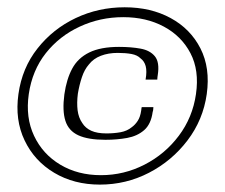

<svg xmlns="http://www.w3.org/2000/svg" viewBox="-20 -502 618 527"><path d="M30.6 -243.8Q40.6 -315.5 83 -369.1Q125.3 -422.8 187.8 -452.4Q250.3 -482 322.1 -482Q394.1 -482 448.4 -452.4Q502.8 -422.8 530.2 -369.1Q557.5 -315.5 547.5 -243.8Q537.5 -173 494.7 -116.7Q451.8 -60.3 388.9 -27.8Q326.1 4.7 254.1 4.7Q183.1 4.7 128.7 -27.8Q74.3 -60.3 47.5 -116.7Q20.6 -173 30.6 -243.8ZM59 -243.8Q49.7 -179.6 73.5 -129.2Q97.2 -78.8 145.5 -50Q193.7 -21.2 257.1 -21.2Q320.3 -21.2 376.5 -50Q432.8 -78.8 470.7 -129.2Q508.7 -179.6 517.9 -243.8Q527.4 -308.9 502.7 -356.1Q478 -403.2 429.7 -429Q381.4 -454.9 318.3 -454.9Q254.9 -454.9 199 -429Q143.1 -403.2 105.8 -356.1Q68.5 -308.9 59 -243.8ZM306.6 -373.3Q339.9 -373.3 365.8 -368.5Q391.7 -363.8 405.1 -347.5Q418.5 -331.1 413 -296Q412.7 -293.5 412.2 -290.3Q411.7 -287.2 411.7 -283.6H379.6Q383.6 -306.5 379.9 -320.4Q376.2 -334.3 365.5 -342Q357.1 -350.7 341 -353.8Q324.8 -356.8 303.3 -356.8Q277.2 -356.8 256.8 -348.9Q236.4 -341.1 224 -325.1Q211.8 -311.2 204.9 -290.4Q197.9 -269.7 193.7 -244.8Q190.5 -219.8 193 -199.3Q195.6 -178.8 206 -164.1Q214.5 -150.4 230.5 -143.1Q246.5 -135.8 272 -135.8Q293.1 -135.8 311.1 -139.1Q329 -142.4 341.7 -152.9Q351.1 -159.6 358 -170.3Q365 -180.9 367.5 -198.3Q368.2 -201 368.2 -203.6Q368.2 -206.3 369.2 -208H401Q400.8 -204.7 400.5 -201.3Q400.3 -197.9 399 -194.6Q394.5 -161.2 375.7 -144.8Q357 -128.5 329.2 -123.4Q301.4 -118.3 269.4 -118.3Q221.9 -118.3 195.1 -130.6Q168.3 -142.9 159.5 -170.4Q150.7 -197.8 156.7 -243.1Q162.7 -285.1 178.3 -313.9Q193.8 -342.7 225 -358Q256.2 -373.3 306.6 -373.3Z"/></svg>

Font: Genos Thin
Style: Italic
Weight: 100
Italic angle: -8°
Designer: Robert E. Leuschke
Foundry: Robert E. Leuschke
Version: Version 1.010